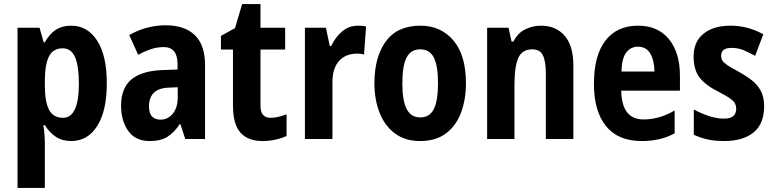

<svg xmlns="http://www.w3.org/2000/svg" viewBox="-20 -682 3797 942"><path d="M329 -556Q409 -556 456.5 -483Q504 -410 504 -273Q504 -138 457 -64Q410 10 330 10Q286 10 254.5 -10.5Q223 -31 200 -68H193Q197 -40 198.5 -19.5Q200 1 200 13V240H66V-546H174L194 -475H200Q225 -518 255.5 -537Q286 -556 329 -556ZM288 -445Q242 -445 221.5 -407.5Q201 -370 200 -288V-264Q200 -183 220.5 -143.5Q241 -104 289 -104Q367 -104 367 -272Q367 -359 348 -402Q329 -445 288 -445Z M792 -558Q886 -558 936 -509.5Q986 -461 986 -363V0H889L865 -73H862Q834 -31 801 -10.5Q768 10 714 10Q644 10 609 -40Q574 -90 574 -163Q574 -250 624.5 -292Q675 -334 773 -338L851 -341V-368Q851 -451 783 -451Q752 -451 722.5 -441.5Q693 -432 658 -413L614 -510Q654 -533 699.5 -545.5Q745 -558 792 -558ZM808 -252Q757 -250 734 -226Q711 -202 711 -161Q711 -126 726 -110.5Q741 -95 767 -95Q804 -95 828 -124.5Q852 -154 852 -205V-254Z M1308 -104Q1326 -104 1345 -108.5Q1364 -113 1386 -121V-15Q1363 -4 1332 3Q1301 10 1268 10Q1197 10 1160 -31Q1123 -72 1123 -165V-439H1064V-506L1133 -544L1168 -662H1258V-546H1379V-439H1258V-162Q1258 -104 1308 -104Z M1736 -556Q1744 -556 1754.5 -555.5Q1765 -555 1776 -552L1766 -414Q1760 -417 1749 -418Q1738 -419 1734 -419Q1676 -419 1643.5 -383Q1611 -347 1611 -279V0H1476V-546H1579L1598 -456H1605Q1623 -496 1656.5 -526Q1690 -556 1736 -556Z M2266 -274Q2266 -194 2242 -129.5Q2218 -65 2168 -27.5Q2118 10 2041 10Q1968 10 1918 -27Q1868 -64 1842.5 -128.5Q1817 -193 1817 -274Q1817 -402 1873 -479Q1929 -556 2043 -556Q2143 -556 2204.5 -483.5Q2266 -411 2266 -274ZM1954 -273Q1954 -189 1975 -147.5Q1996 -106 2042 -106Q2088 -106 2108.5 -147Q2129 -188 2129 -274Q2129 -359 2108.5 -399.5Q2088 -440 2042 -440Q1996 -440 1975 -400Q1954 -360 1954 -273Z M2634 -556Q2707 -556 2750 -507Q2793 -458 2793 -360V0H2658V-323Q2658 -381 2643.5 -410.5Q2629 -440 2592 -440Q2542 -440 2523 -398Q2504 -356 2504 -262V0H2370V-546H2475L2490 -478H2499Q2520 -520 2556.5 -538Q2593 -556 2634 -556Z M3110 -556Q3208 -556 3262 -490Q3316 -424 3316 -309V-237H3028Q3030 -96 3138 -96Q3215 -96 3290 -140V-28Q3222 10 3129 10Q3012 10 2953 -63.5Q2894 -137 2894 -270Q2894 -410 2950.5 -483Q3007 -556 3110 -556ZM3110 -453Q3075 -453 3053 -425Q3031 -397 3029 -331H3191Q3190 -387 3170 -420Q3150 -453 3110 -453Z M3729 -161Q3729 -74 3677 -32Q3625 10 3533 10Q3489 10 3453.5 2.5Q3418 -5 3384 -21V-145Q3416 -127 3455.5 -113.5Q3495 -100 3532 -100Q3563 -100 3577.5 -112.5Q3592 -125 3592 -148Q3592 -160 3587.5 -171.5Q3583 -183 3564.5 -197Q3546 -211 3503 -233Q3441 -264 3412 -302Q3383 -340 3383 -405Q3383 -477 3431.5 -516.5Q3480 -556 3564 -556Q3606 -556 3645 -546Q3684 -536 3725 -514L3685 -408Q3655 -424 3629 -435.5Q3603 -447 3568 -447Q3518 -447 3518 -408Q3518 -396 3523.5 -386Q3529 -376 3547 -363.5Q3565 -351 3604 -330Q3639 -311 3667.5 -289Q3696 -267 3712.5 -236.5Q3729 -206 3729 -161Z"/></svg>

Font: Noto Sans Sinhala UI Condensed
Style: Bold
Weight: 700
Width: 3
Designer: Jelle Bosma - Monotype Design Team
Foundry: Monotype Imaging Inc.
Version: Version 2.006; ttfautohint (v1.8.4.7-5d5b)